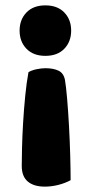

<svg xmlns="http://www.w3.org/2000/svg" viewBox="-20 -479 338 715"><path d="M61 139Q61 116 62 72.5Q63 29 66 -21.5Q69 -72 74 -122.5Q79 -173 86 -210Q90 -213 98 -216Q106 -219 115 -221Q124 -223 133 -224Q142 -225 149 -225Q178 -225 197.5 -216Q217 -207 222 -181Q226 -158 230 -111Q234 -64 237 -9Q240 46 241.5 100Q243 154 243 192Q223 203 197.5 209.5Q172 216 147 216Q106 216 83.5 197Q61 178 61 139ZM245 -365Q245 -324 219.5 -297.5Q194 -271 149 -271Q104 -271 78.5 -297.5Q53 -324 53 -365Q53 -406 78.5 -432.5Q104 -459 149 -459Q194 -459 219.5 -432.5Q245 -406 245 -365Z"/></svg>

Font: Baloo Thambi
Style: Regular
Weight: 400
Designer: Aadarsh Rajan and Ek Type
Foundry: Ek Type
Version: Version 1.100;PS 1.000;hotconv 1.0.88;makeotf.lib2.5.647800;